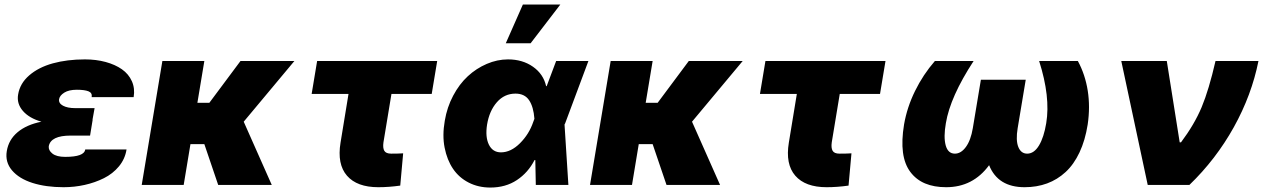

<svg xmlns="http://www.w3.org/2000/svg" viewBox="-20 -814 5563 845"><path d="M162.3 -278.4Q108.7 -293.7 80.8 -325.8Q52.9 -358 59.7 -397.7Q67.5 -446.7 108.5 -482.2Q149.5 -517.8 212.5 -535.2Q275.6 -552.6 353.7 -552.6Q403.1 -552.6 445 -541.2Q486.9 -529.8 516.5 -509.1Q546.2 -488.3 560.4 -456.5Q574.6 -424.7 568.2 -386.4H383.5Q386.7 -405.2 369.5 -412.1Q352.3 -419 318.2 -419Q283 -419 263 -406.4Q242.9 -393.8 240.1 -377.8Q237.2 -359.7 257.1 -348.9Q277 -338.1 311.1 -338.1H396.3L387.1 -286.9H387.8L376.4 -217.3H291.2Q203.5 -217.3 194.6 -170.5Q192.5 -152.3 210.8 -138Q229 -123.6 267 -123.6Q350.9 -123.6 355.1 -156.2H536.9Q530.5 -114.7 503.6 -82Q476.6 -49.4 437.3 -29.8Q398.1 -10.3 352.8 -0.2Q307.5 9.9 259.9 9.9Q182.2 9.9 123 -8.9Q63.9 -27.7 32.8 -64.3Q1.8 -100.9 9.9 -149.1Q18.1 -199.2 57.5 -232.2Q96.9 -265.3 162.3 -278.4Z M879.3 -545.5 848.7 -361.5H901.3L1038.4 -545.5H1275.6L1052.6 -278.4L1176.1 0H940.3L879.3 -179.7H818.2L788.4 0H603.7L694.6 -545.5Z M1904.1 -545.5 1880 -400.6H1702.8L1667.6 -187.5Q1664.1 -163 1671.3 -150.4Q1678.6 -137.8 1701.7 -137.8Q1734.4 -137.8 1754.3 -139.2L1741.5 2.8Q1691.8 9.9 1644.9 9.9Q1551.1 9.9 1507.1 -40.7Q1463.1 -91.3 1478.7 -186.1L1513.8 -400.6H1351.6L1375.7 -545.5Z M2137.8 11.4Q2085.2 11.4 2042.6 -10.5Q2000 -32.3 1973.7 -71.2Q1947.4 -110.1 1936.8 -164.1Q1926.1 -218 1937.5 -282.7Q1947.4 -342 1974.4 -392.9Q2001.4 -443.9 2038.9 -478.5Q2076.3 -513.1 2122.3 -532.8Q2168.3 -552.6 2215.9 -552.6Q2279.8 -552.6 2325.8 -520.2Q2371.8 -487.9 2383.5 -434.7L2386 -435L2427.6 -545.5H2569.6L2467.3 -271.3L2464.5 -266L2481.5 0H2338.1L2335.9 -109.7L2332.4 -109.4Q2304.3 -54.3 2254.8 -21.5Q2205.3 11.4 2137.8 11.4ZM2332 -291.2Q2328.1 -343.8 2308.6 -372.9Q2289.1 -402 2248.6 -402Q2199.9 -402 2166.7 -364Q2133.5 -326 2123.6 -265.6Q2115.1 -210.9 2131.7 -177.2Q2148.4 -143.5 2184.7 -143.5Q2228.3 -143.5 2268.5 -183.6Q2308.6 -223.7 2326.7 -277ZM2206 -623.6 2281.2 -794H2446L2315.3 -623.6Z M2852.3 -545.5 2821.7 -361.5H2874.3L3011.4 -545.5H3248.6L3025.6 -278.4L3149.1 0H2913.4L2852.3 -179.7H2791.2L2761.4 0H2576.7L2667.6 -545.5Z M3877.1 -545.5 3853 -400.6H3675.8L3640.6 -187.5Q3637.1 -163 3644.4 -150.4Q3651.6 -137.8 3674.7 -137.8Q3707.4 -137.8 3727.3 -139.2L3714.5 2.8Q3664.8 9.9 3617.9 9.9Q3524.1 9.9 3480.1 -40.7Q3436.1 -91.3 3451.7 -186.1L3486.9 -400.6H3324.6L3348.7 -545.5Z M4553.3 -545.5H4723.7Q4756 -485.8 4767.2 -414.8Q4778.4 -343.8 4767 -266.3Q4756 -196.4 4731 -143.3Q4706 -90.2 4669.7 -56.8Q4633.5 -23.4 4588.2 -6.7Q4543 9.9 4489.3 9.9Q4371.8 9.9 4333.1 -87Q4262.1 9.9 4144.2 9.9Q4090.9 9.9 4051.5 -6.6Q4012.1 -23.1 3986.5 -57.2Q3960.9 -91.3 3954 -143.3Q3947.1 -195.3 3958.8 -266.3Q3971.9 -342 4007.3 -413.9Q4042.6 -485.8 4094.5 -545.5H4264.9Q4161.9 -387.8 4142.8 -272Q4132.1 -210.9 4142 -174.4Q4152 -137.8 4182.5 -137.8Q4209.5 -137.8 4231 -167.3Q4252.5 -196.7 4261.4 -250L4296.9 -463.1H4494.3L4458.8 -250Q4449.9 -196.7 4461.6 -167.3Q4473.4 -137.8 4500.7 -137.8Q4530.9 -137.8 4552.6 -173.7Q4574.2 -209.5 4584.5 -272Q4603.7 -387.4 4553.3 -545.5Z M5031.2 0 4914.8 -545.5H5115.1L5171.9 -187.5H5177.6Q5236.5 -266 5268.5 -342.3Q5300.4 -418.7 5329.5 -545.5H5518.5Q5488.6 -395.6 5410 -254.1Q5331.3 -112.6 5214.5 0Z"/></svg>

Font: Karasuma Gothic
Style: Italic
Weight: 900
Italic angle: -9.39999°
Designer: Rasmus Andersson / Ryoko Nishizuka
Foundry: Genbu
Version: Version 1.00